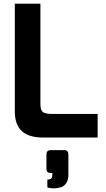

<svg xmlns="http://www.w3.org/2000/svg" viewBox="-20 -752 579 1050"><path d="M234 172V93Q234 69 257 69H332Q354 69 354 93V204Q354 232 342 250Q330 267 313 272Q292 278 276 278Q259 278 250 276L239 273V230Q251 230 258 226Q266 220 266 207V194H257Q234 194 234 172ZM61 -142V-732H201V-181Q201 -143 222 -135Q237 -129 263 -129H514V0H213Q61 0 61 -142Z"/></svg>

Font: Mina
Style: Bold
Weight: 700
Version: Version 1.000